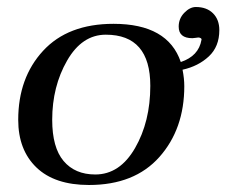

<svg xmlns="http://www.w3.org/2000/svg" viewBox="-20 -518 646 548"><path d="M234 10Q136 10 84 -40Q32 -90 32 -176Q32 -296 103 -373Q174 -450 304 -450Q459 -450 496 -341Q547 -358 555 -404Q556 -407 553 -409Q550 -411 546 -411Q544 -411 538.5 -410Q533 -409 529 -409Q490 -409 490 -442Q490 -465 506 -481.5Q522 -498 539 -498Q570 -498 588 -480Q606 -462 606 -432Q606 -385 576 -357Q546 -329 501 -319Q506 -294 506 -272Q506 -150 435 -70Q364 10 234 10ZM129 -176Q129 -97 161.5 -58.5Q194 -20 252 -20Q322 -20 365.5 -95.5Q409 -171 409 -273Q409 -419 282 -419Q214 -419 171.5 -345Q129 -271 129 -176Z"/></svg>

Font: Judson
Style: Italic
Weight: 400
Italic angle: -9.5°
Version: Version 20110429